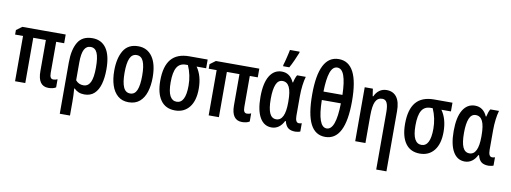

<svg xmlns="http://www.w3.org/2000/svg" viewBox="-74 -1217 5045 1897"><g transform="rotate(10 2448.5 -268.0)"><path d="M453.6 -82.5Q475.6 -82.5 495.6 -92.3V-10.7Q481.9 -1.5 461.9 3.2Q441.9 7.8 420.4 7.8Q314.5 7.8 314.5 -141.1V-454.1H188V0H85.4V-454.1H5.9V-499.5L62.5 -541.5H498V-454.1H418V-143.6Q418 -110.8 426.8 -96.7Q435.5 -82.5 453.6 -82.5Z M954.1 -272Q954.1 -187.5 936.3 -124.3Q918.5 -61 880.4 -25.6Q842.3 9.8 780.8 9.8Q748 9.8 722.4 -1.2Q696.8 -12.2 678.7 -31.2H673.3Q676.3 4.4 677.5 38.1Q678.7 71.8 678.7 100.1V239.7H576.2V-275.4Q576.2 -403.3 620.1 -477.5Q664.1 -551.8 766.1 -551.8Q856.9 -551.8 905.5 -481.9Q954.1 -412.1 954.1 -272ZM763.7 -463.4Q719.7 -463.4 699 -422.1Q678.2 -380.9 678.2 -293.5V-114.3Q708.5 -77.6 756.3 -77.6Q803.7 -77.6 826.4 -124.3Q849.1 -170.9 849.1 -272Q849.1 -372.6 828.6 -418Q808.1 -463.4 763.7 -463.4Z M1418 -272Q1418 -191.4 1397.9 -127.7Q1377.9 -64 1335.2 -27.1Q1292.5 9.8 1224.1 9.8Q1159.2 9.8 1116.5 -26.9Q1073.7 -63.5 1053 -127Q1032.2 -190.4 1032.2 -272Q1032.2 -399.9 1078.4 -475.8Q1124.5 -551.8 1225.6 -551.8Q1315.4 -551.8 1366.7 -480Q1418 -408.2 1418 -272ZM1136.2 -271Q1136.2 -175.8 1157.5 -127Q1178.7 -78.1 1225.6 -78.1Q1271.5 -78.1 1292.2 -126.2Q1313 -174.3 1313 -272Q1313 -367.2 1292.2 -415.3Q1271.5 -463.4 1225.1 -463.4Q1178.2 -463.4 1157.2 -415.5Q1136.2 -367.7 1136.2 -271Z M1885.7 -240.7Q1885.7 -121.1 1833.5 -55.7Q1781.2 9.8 1690.9 9.8Q1595.7 9.8 1546.4 -59.6Q1497.1 -128.9 1497.1 -255.4Q1497.1 -399.4 1556.4 -470.5Q1615.7 -541.5 1738.8 -541.5H1922.4V-454.1H1826.7Q1885.7 -370.6 1885.7 -240.7ZM1601.1 -257.3Q1601.1 -165 1624.3 -121.3Q1647.5 -77.6 1691.4 -77.6Q1781.2 -77.6 1781.2 -254.4Q1781.2 -360.8 1739.3 -454.1H1719.2Q1657.2 -454.1 1629.2 -406.2Q1601.1 -358.4 1601.1 -257.3Z M2396 -82.5Q2418 -82.5 2438 -92.3V-10.7Q2424.3 -1.5 2404.3 3.2Q2384.3 7.8 2362.8 7.8Q2256.8 7.8 2256.8 -141.1V-454.1H2130.4V0H2027.8V-454.1H1948.2V-499.5L2004.9 -541.5H2440.4V-454.1H2360.4V-143.6Q2360.4 -110.8 2369.1 -96.7Q2377.9 -82.5 2396 -82.5Z M2659.2 9.8Q2583 9.8 2541.5 -62Q2500 -133.8 2500 -268.6Q2500 -407.2 2543.9 -479.5Q2587.9 -551.8 2665.5 -551.8Q2749 -551.8 2787.6 -464.8H2792.5Q2796.9 -486.8 2804 -507.3Q2811 -527.8 2819.8 -541.5H2906.7Q2895.5 -503.9 2888.9 -451.9Q2882.3 -399.9 2882.3 -342.8V-147.5Q2882.3 -78.1 2918.5 -78.1Q2934.1 -78.1 2947.3 -83.5V-0.5Q2941.4 3.4 2925 6.6Q2908.7 9.8 2897.9 9.8Q2851.1 9.8 2825.7 -10Q2800.3 -29.8 2788.6 -76.2H2781.7Q2761.7 -35.2 2730.5 -12.7Q2699.2 9.8 2659.2 9.8ZM2690.4 -77.6Q2734.9 -77.6 2757.1 -123.8Q2779.3 -169.9 2779.3 -258.8V-272.5Q2779.3 -370.1 2757.1 -415.8Q2734.9 -461.4 2688.5 -461.4Q2644.5 -461.4 2624 -411.4Q2603.5 -361.3 2603.5 -267.6Q2603.5 -169.9 2624.8 -123.8Q2646 -77.6 2690.4 -77.6ZM2668 -606V-619.1Q2671.9 -629.9 2677.5 -651.4Q2683.1 -672.9 2689.2 -697.5Q2695.3 -722.2 2700 -743.7Q2704.6 -765.1 2706.5 -775.9H2803.2V-764.6Q2788.6 -728 2769.5 -685.3Q2750.5 -642.6 2730 -606Z M3398.4 -382.3Q3398.4 9.8 3197.3 9.8Q3096.7 9.8 3047.9 -86.7Q2999 -183.1 2999 -381.8Q2999 -771 3198.7 -771Q3298.8 -771 3348.6 -674.8Q3398.4 -578.6 3398.4 -382.3ZM3198.7 -686Q3152.3 -686 3129.6 -621.8Q3106.9 -557.6 3104 -428.7H3294.4Q3291 -556.6 3267.8 -621.3Q3244.6 -686 3198.7 -686ZM3197.3 -75.2Q3289.1 -75.2 3293.5 -343.8H3102.5Q3106.9 -75.2 3197.3 -75.2Z M3717.3 -551.8Q3783.2 -551.8 3818.4 -504.4Q3853.5 -457 3853.5 -363.8V239.7H3751V-337.4Q3751 -398.4 3736.6 -429Q3722.2 -459.5 3689.9 -459.5Q3643.1 -459.5 3621.8 -416.5Q3600.6 -373.5 3600.6 -272.9V0H3498V-541.5H3579.6L3590.8 -467.8H3597.2Q3614.3 -507.3 3645.3 -529.5Q3676.3 -551.8 3717.3 -551.8Z M4341.8 -240.7Q4341.8 -121.1 4289.6 -55.7Q4237.3 9.8 4147 9.8Q4051.8 9.8 4002.4 -59.6Q3953.1 -128.9 3953.1 -255.4Q3953.1 -399.4 4012.5 -470.5Q4071.8 -541.5 4194.8 -541.5H4378.4V-454.1H4282.7Q4341.8 -370.6 4341.8 -240.7ZM4057.1 -257.3Q4057.1 -165 4080.3 -121.3Q4103.5 -77.6 4147.5 -77.6Q4237.3 -77.6 4237.3 -254.4Q4237.3 -360.8 4195.3 -454.1H4175.3Q4113.3 -454.1 4085.2 -406.2Q4057.1 -358.4 4057.1 -257.3Z M4597.7 9.8Q4521.5 9.8 4480 -62Q4438.5 -133.8 4438.5 -268.6Q4438.5 -407.2 4482.4 -479.5Q4526.4 -551.8 4604 -551.8Q4687.5 -551.8 4726.1 -464.8H4731Q4735.4 -486.8 4742.4 -507.3Q4749.5 -527.8 4758.3 -541.5H4845.2Q4834 -503.9 4827.4 -451.9Q4820.8 -399.9 4820.8 -342.8V-147.5Q4820.8 -78.1 4856.9 -78.1Q4872.6 -78.1 4885.7 -83.5V-0.5Q4879.9 3.4 4863.5 6.6Q4847.2 9.8 4836.4 9.8Q4789.6 9.8 4764.2 -10Q4738.8 -29.8 4727.1 -76.2H4720.2Q4700.2 -35.2 4668.9 -12.7Q4637.7 9.8 4597.7 9.8ZM4628.9 -77.6Q4673.3 -77.6 4695.6 -123.8Q4717.8 -169.9 4717.8 -258.8V-272.5Q4717.8 -370.1 4695.6 -415.8Q4673.3 -461.4 4627 -461.4Q4583 -461.4 4562.5 -411.4Q4542 -361.3 4542 -267.6Q4542 -169.9 4563.2 -123.8Q4584.5 -77.6 4628.9 -77.6Z"/></g></svg>

Font: Open Sans Condensed SemiBold
Style: Regular
Weight: 600
Width: 3
Designer: Monotype Design Team
Foundry: Monotype Imaging Inc.
Version: Version 3.000; ttfautohint (v1.8.4)